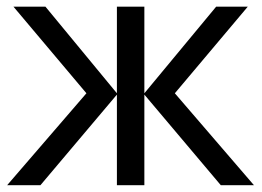

<svg xmlns="http://www.w3.org/2000/svg" viewBox="-20 -543 768 563"><path d="M613.8 -523.4H706.5L492.7 -269.5L724.6 0H627.4L403.3 -265.6V0H322.8V-265.6L98.6 0H1L233.4 -269.5L19.5 -523.4H113.3L322.8 -269.5V-523.4H403.3V-269.5Z"/></svg>

Font: Lunasima
Style: Regular
Weight: 400
Designer: The DocRepair Project, Monotype Design Team
Foundry: Google
Version: Version 2.009